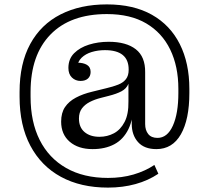

<svg xmlns="http://www.w3.org/2000/svg" viewBox="-20 -717 953 873"><path d="M691 -39Q636 -39 607.5 -71Q579 -103 579 -154V-198H564V-336H560L565 -369V-401L640 -388V-153Q640 -125 654 -107.5Q668 -90 696 -90Q741 -90 766 -145.5Q791 -201 791 -294V-305H841V-294Q841 -174 802.5 -106.5Q764 -39 691 -39ZM401 -39Q336 -39 297 -72.5Q258 -106 258 -164Q258 -204 275.5 -230Q293 -256 325 -273Q357 -290 399 -300L464 -316Q494 -323 517 -332Q540 -341 552.5 -357Q565 -373 565 -399L568 -336H564Q555 -314 532.5 -302Q510 -290 474 -281L439 -272Q411 -265 388.5 -253.5Q366 -242 352.5 -224Q339 -206 339 -178Q339 -138 364.5 -116.5Q390 -95 432 -95Q468 -95 498 -111Q528 -127 546.5 -162.5Q565 -198 564 -256L587 -252Q587 -177 564 -130Q541 -83 499.5 -61Q458 -39 401 -39ZM346 -349Q323 -349 307 -364.5Q291 -380 291 -408Q291 -449 317 -475Q343 -501 384.5 -514Q426 -527 474 -527Q554 -527 597.5 -493Q641 -459 640 -388L565 -401Q565 -445 538 -467Q511 -489 457 -489Q425 -489 397 -480.5Q369 -472 351 -454.5Q333 -437 330 -409L331 -432Q359 -432 375.5 -422Q392 -412 392 -390Q392 -371 380 -360Q368 -349 346 -349ZM69 -299Q69 -428 117.5 -517Q166 -606 255.5 -651.5Q345 -697 466 -697Q587 -697 670.5 -650Q754 -603 797.5 -516.5Q841 -430 841 -313V-305H791V-313Q791 -415 754 -491.5Q717 -568 645 -610.5Q573 -653 466 -653Q300 -653 209.5 -560Q119 -467 119 -299ZM700 73Q654 104 596 120Q538 136 471 136Q347 136 257 87Q167 38 118 -54.5Q69 -147 69 -277V-299H119V-277Q119 -163 160.5 -80.5Q202 2 281 47Q360 92 471 92Q534 92 587 76.5Q640 61 682 33Z"/></svg>

Font: Montagu Slab
Style: Bold
Weight: 700
Designer: Florian Karsten
Foundry: Florian Karsten
Version: Version 1.000